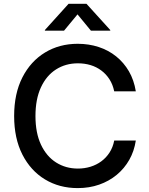

<svg xmlns="http://www.w3.org/2000/svg" viewBox="-20 -964 772 994"><path d="M382.3 9.8Q287.1 9.8 212.9 -35.2Q138.7 -80.1 95.9 -163.8Q53.2 -247.6 53.2 -363.3Q53.2 -479.5 95.9 -563.2Q138.7 -647 213.1 -692.1Q287.6 -737.3 382.3 -737.3Q439.9 -737.3 490.7 -720.7Q541.5 -704.1 581.3 -672.1Q621.1 -640.1 647.5 -594.7Q673.8 -549.3 683.1 -491.2H571.3Q564 -526.4 546.9 -553.2Q529.8 -580.1 504.6 -598.9Q479.5 -617.7 448.7 -627Q418 -636.2 383.3 -636.2Q319.8 -636.2 270 -604.5Q220.2 -572.8 191.9 -511.7Q163.6 -450.7 163.6 -363.3Q163.6 -275.9 192.1 -215.1Q220.7 -154.3 270.5 -122.8Q320.3 -91.3 383.3 -91.3Q417.5 -91.3 448.5 -100.8Q479.5 -110.4 504.6 -128.9Q529.8 -147.5 547.1 -174.3Q564.5 -201.2 571.3 -236.3H683.1Q674.8 -181.6 649.4 -136.7Q624 -91.8 584.2 -58.8Q544.4 -25.9 493.4 -8.1Q442.4 9.8 382.3 9.8ZM311.5 -805.2H212.4V-808.6L335 -944.3H427.7L550.8 -808.6V-805.2H450.7L381.3 -889.6Z"/></svg>

Font: Inter 16pt Medium
Style: Regular
Weight: 500
Version: Version 4.001;git-66647c0bb